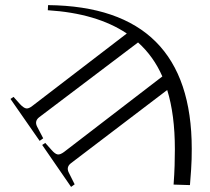

<svg xmlns="http://www.w3.org/2000/svg" viewBox="-20 -552 822 751"><path d="M258 179 145 15 157 7 182 35Q195 50 205 52Q215 54 231 42L615 -253Q581 -331 520 -386L134 -94Q114 -79 125 -57L149 -11L135 -1L21 -165L33 -173L58 -145Q72 -130 82 -128Q92 -126 107 -138L476 -421Q358 -500 167 -512L168 -532Q730 -526 730 30Q730 53 729.5 71Q729 89 727.5 112Q726 135 723 172L659 170Q662 129 663 95Q664 61 664 32Q664 -104 634 -200L258 86Q238 101 249 123L272 169Z"/></svg>

Font: Literata 72pt Light
Style: Regular
Weight: 300
Designer: Latin by Veronika Burian and Jose Scaglione. Greek by Irene Vlachou. Cyrillic by Vera Evstafieva.
Foundry: TypeTogether
Version: Version 3.002